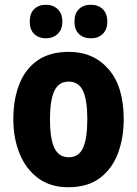

<svg xmlns="http://www.w3.org/2000/svg" viewBox="-20 -777 577 807"><path d="M500 -276Q500 -197 475.5 -132Q451 -67 399.5 -28.5Q348 10 267 10Q192 10 140.5 -28Q89 -66 62.5 -131Q36 -196 36 -276Q36 -360 61.5 -424Q87 -488 138.5 -523.5Q190 -559 270 -559Q373 -559 436.5 -486Q500 -413 500 -276ZM190 -275Q190 -195 208.5 -155.5Q227 -116 269 -116Q311 -116 329 -155.5Q347 -195 347 -276Q347 -356 329 -395Q311 -434 268 -434Q227 -434 208.5 -395Q190 -356 190 -275ZM105 -686Q105 -721 124 -739Q143 -757 173 -757Q203 -757 222.5 -738.5Q242 -720 242 -686Q242 -653 222.5 -634.5Q203 -616 173 -616Q143 -616 124 -634Q105 -652 105 -686ZM293 -686Q293 -721 312 -739Q331 -757 362 -757Q393 -757 412 -738.5Q431 -720 431 -686Q431 -653 412 -634.5Q393 -616 362 -616Q331 -616 312 -634Q293 -652 293 -686Z"/></svg>

Font: Noto Sans Gujarati UI Condensed ExtraBold
Style: Regular
Weight: 800
Width: 3
Designer: Jelle Bosma - Monotype Design Team, Universal Thirst
Foundry: Monotype Imaging Inc.
Version: Version 2.106; ttfautohint (v1.8.4.7-5d5b)